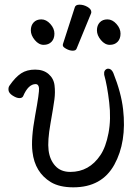

<svg xmlns="http://www.w3.org/2000/svg" viewBox="-20 -784 598 822"><path d="M300 -752Q303 -764 320.5 -764Q338 -764 354.5 -754.5Q371 -745 371 -732Q371 -729 370 -727L308 -576Q305 -567 291.5 -567Q278 -567 263.5 -575Q249 -583 249 -589.5Q249 -596 250 -597ZM496 -640Q496 -618 483.5 -605Q471 -592 450 -592Q429 -592 412 -612.5Q395 -633 395 -654Q395 -675 407 -688Q419 -701 440 -701Q461 -701 478.5 -681.5Q496 -662 496 -640ZM213 -640Q213 -618 200.5 -605Q188 -592 167 -592Q146 -592 129 -612.5Q112 -633 112 -654Q112 -675 124 -688Q136 -701 157 -701Q178 -701 195.5 -681.5Q213 -662 213 -640ZM426 -464V-468Q425 -478 430.5 -484Q436 -490 443 -490Q457 -490 465 -472Q499 -387 507 -316Q523 -176 469.5 -79Q416 18 294 18Q235 18 198 -4Q129 -46 119 -134Q112 -189 130.5 -289.5Q149 -390 147 -407Q145 -424 133 -424Q101 -424 79 -372Q75 -364 63 -364Q51 -364 34.5 -374.5Q18 -385 16.5 -397.5Q15 -410 21 -418Q46 -454 70.5 -470Q95 -486 130.5 -486Q166 -486 188 -467Q210 -448 213.5 -418.5Q217 -389 213 -358.5Q209 -328 196 -254.5Q183 -181 188 -140.5Q193 -100 216.5 -74Q240 -48 281 -48Q362 -48 410 -120Q433 -154 444.5 -214Q456 -274 447.5 -346Q439 -418 426 -464Z"/></svg>

Font: QiushuiShotai
Style: Regular
Weight: 600
Designer: Fontworks Inc.
Foundry: Fontworks Inc.
Version: Version 1.250